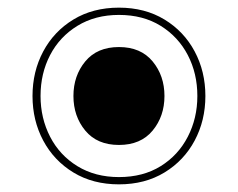

<svg xmlns="http://www.w3.org/2000/svg" viewBox="-20 -512 622 502"><path d="M291 -30Q223 -30 172 -61Q121 -92 93 -144.5Q65 -197 65 -261Q65 -325 93 -377.5Q121 -430 172 -461Q223 -492 291 -492Q359 -492 410 -461Q461 -430 489 -377.5Q517 -325 517 -261Q517 -197 489 -144.5Q461 -92 410 -61Q359 -30 291 -30ZM291 -49Q354 -49 400 -77.5Q446 -106 471 -154.5Q496 -203 496 -261Q496 -320 471 -368Q446 -416 400 -444.5Q354 -473 291 -473Q229 -473 182.5 -444.5Q136 -416 111 -368Q86 -320 86 -261Q86 -203 111 -154.5Q136 -106 182.5 -77.5Q229 -49 291 -49ZM291 -133Q234 -133 203 -170.5Q172 -208 172 -261Q172 -314 203 -351.5Q234 -389 291 -389Q348 -389 379 -351.5Q410 -314 410 -261Q410 -208 379 -170.5Q348 -133 291 -133Z"/></svg>

Font: Noto Sans Lao Looped Thin
Style: Regular
Weight: 100
Designer: Mark Frömberg, Ben Mitchell
Foundry: The Fontpad Ltd
Version: Version 1.002; ttfautohint (v1.8.4.7-5d5b)